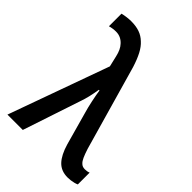

<svg xmlns="http://www.w3.org/2000/svg" viewBox="-230 -858 959 959"><g transform="rotate(45 249.5 -378.5)"><path d="M436.5 9.8Q391.1 9.8 363.5 -19Q335.9 -47.9 318.8 -106.4L271 -277.8Q261.7 -309.6 254.2 -345.5Q246.6 -381.3 242.2 -410.6H237.8Q232.4 -377.4 226.6 -353.3Q220.7 -329.1 214.4 -311L110.8 0H2.4L193.8 -532.2L180.2 -590.3Q171.4 -629.4 151.9 -649.9Q140.6 -662.6 126 -669.7Q111.3 -676.8 92.8 -676.8Q70.8 -676.8 48.8 -670.4V-759.3Q64.5 -763.2 80.1 -765.1Q95.7 -767.1 110.8 -767.1Q144 -767.1 169.4 -758.3Q194.8 -749.5 214.8 -730Q234.4 -712.4 249.8 -683.1Q265.1 -653.8 278.3 -611.8L406.7 -162.1Q416 -133.3 423.8 -116.2Q431.6 -99.1 440.4 -91.3Q445.3 -85.9 452.4 -83Q459.5 -80.1 468.8 -80.1Q485.4 -80.1 497.6 -85.4V-2Q490.2 1.5 480 4.2Q469.7 6.8 458.5 8.3Q447.3 9.8 436.5 9.8Z"/></g></svg>

Font: Open Sans
Style: Regular
Weight: 600
Width: 3
Foundry: Ascender Corporation
Version: Version 1.000